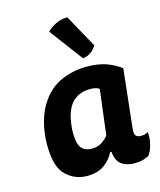

<svg xmlns="http://www.w3.org/2000/svg" viewBox="-119 -870 811 975"><g transform="rotate(-15 286.5 -382.5)"><path d="M536.1 -461.9Q502 -487.3 459 -502.9Q415 -517.6 358.4 -517.6Q290 -517.6 228.5 -492.2Q168 -466.8 127 -411.1Q92.8 -364.3 77.1 -305.7Q61.5 -247.1 61.5 -185.5Q61.5 -68.4 108.4 -24.4Q155.3 19.5 217.8 19.5Q275.4 19.5 310.5 -6.8Q345.7 -33.2 361.3 -67.4Q363.3 -67.4 368.2 -67.4Q372.1 -21.5 397.5 -1Q423.8 19.5 467.8 19.5Q493.2 19.5 510.7 14.6Q528.3 9.8 543.9 1Q558.6 -16.6 567.4 -51.8Q573.2 -74.2 573.2 -92.8Q573.2 -105.5 571.3 -116.2Q562.5 -111.3 553.7 -108.4Q544.9 -106.4 533.2 -106.4Q516.6 -106.4 507.8 -116.2Q499 -126 502.9 -157.2Q513.7 -258.8 536.1 -461.9ZM364.3 -154.3Q348.6 -133.8 327.1 -121.1Q306.6 -108.4 276.4 -108.4Q239.3 -108.4 221.7 -131.8Q204.1 -154.3 204.1 -210.9Q204.1 -245.1 212.9 -287.1Q221.7 -328.1 243.2 -357.4Q258.8 -377.9 284.2 -390.6Q309.6 -403.3 345.7 -403.3Q362.3 -403.3 373 -400.4Q383.8 -398.4 393.6 -391.6Q383.8 -312.5 364.3 -154.3ZM328.1 -785.2Q295.9 -785.2 267.6 -771.5Q239.3 -757.8 220.7 -738.3Q264.6 -679.7 351.6 -563.5Q377.9 -566.4 395.5 -580.1Q412.1 -592.8 423.8 -612.3Q391.6 -669.9 328.1 -785.2Z"/></g></svg>

Font: cl
Style: Bold Italic
Weight: 400
Designer: Mitja Miklavcic
Version: Version 7.504; 2011; Build 1022